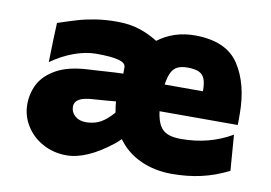

<svg xmlns="http://www.w3.org/2000/svg" viewBox="-62 -604 1002 711"><g transform="rotate(10 439.5 -248.0)"><path d="M621.1 12.2Q557.6 12.2 504.4 -11.7Q451.2 -35.6 417.5 -82.5Q414.1 -78.6 407 -72.3Q399.9 -65.9 395.5 -62.5Q301.3 12.2 225.6 12.2Q176.3 12.2 136 -10Q95.7 -32.2 73 -69.3Q50.3 -106.4 50.3 -148.9Q50.3 -190.4 68.8 -226.1Q87.4 -261.7 131.6 -286.4Q175.8 -311 249 -314.9L283.7 -316.9Q364.3 -322.3 380.9 -322.3V-346.7Q380.9 -362.8 353.3 -370.1Q325.7 -377.4 270 -377.4Q231 -377.4 187.5 -361.8Q144 -346.2 101.6 -316.4Q104 -417.5 106.4 -464.4Q148.4 -478.5 178 -487.3Q207.5 -496.1 244.6 -502Q281.7 -507.8 324.7 -507.8Q372.6 -507.8 409.4 -495.8Q446.3 -483.9 479.5 -462.9Q539.1 -507.8 617.7 -507.8Q735.8 -507.8 783.7 -435.3Q831.5 -362.8 831.5 -249V-208.5H537.1Q541.5 -175.3 552 -156.5Q562.5 -137.7 581.8 -129.4Q601.1 -121.1 633.3 -121.1Q738.8 -121.1 823.7 -170.9L834 -36.6Q782.2 -10.7 731.2 0.7Q680.2 12.2 621.1 12.2ZM339.4 -213.4Q316.9 -211.9 294.4 -210Q252.4 -208 235.4 -198Q218.3 -188 218.3 -169.4Q218.3 -148.9 234.1 -135Q250 -121.1 274.9 -121.1Q299.3 -121.1 320.6 -129.6Q341.8 -138.2 365.2 -162.1Q368.2 -165.5 371.6 -168.7Q375 -171.9 377.4 -175.8Q373 -200.2 372.1 -216.3Q356.4 -215.3 339.4 -213.4ZM611.3 -385.7Q587.9 -385.7 573.5 -378.4Q559.1 -371.1 551 -354.5Q543 -337.9 538.6 -309.1H682.6Q682.6 -338.9 676.3 -355.2Q669.9 -371.6 654.5 -378.7Q639.2 -385.7 611.3 -385.7Z"/></g></svg>

Font: Lesson One Extra
Style: Regular
Weight: 800
Designer: But Ko, Victor Gaultney, Annie Olsen, Julie Remington, Don Collingsworth, Eric Hays, Becca Hirsbrunner
Version: Version 1.100